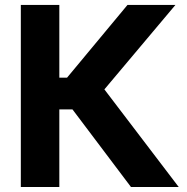

<svg xmlns="http://www.w3.org/2000/svg" viewBox="-20 -747 748 767"><path d="M503.2 0H693.9L397 -389.9L680.8 -727.3H489.3L247.9 -436.8H217V-727.3H63.2V0H217V-310H269.5Z"/></svg>

Font: Karasuma Gothic
Style: Bold
Weight: 700
Designer: Rasmus Andersson / Ryoko Nishizuka
Foundry: Genbu
Version: Version 1.00